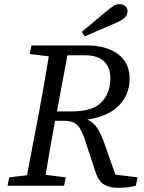

<svg xmlns="http://www.w3.org/2000/svg" viewBox="-20 -887 686 917"><path d="M386 -623H302L252 -355H323Q423 -355 465 -399Q507 -443 507 -513Q507 -566 476 -594.5Q445 -623 386 -623ZM122 -629 130 -670H395Q487 -670 543 -629Q599 -588 599 -511Q599 -438 550 -385Q501 -332 397 -316Q426 -303 444.5 -275.5Q463 -248 480 -198L531 -53L637 -40L629 0Q612 4 593.5 7Q575 10 545 10Q502 10 476.5 -6Q451 -22 438 -60L387 -215Q374 -255 361 -275Q348 -295 330.5 -302.5Q313 -310 285 -310H243Q219 -181 198 -52L294 -40L286 0H16L24 -40L109 -50L168 -360Q192 -489 213 -618ZM371 -735Q400 -759 428 -782.5Q456 -806 484 -830Q509 -850 521 -858.5Q533 -867 552 -867Q567 -867 578 -858Q589 -849 589 -833Q589 -820 580 -807.5Q571 -795 535 -778Q498 -762 460 -746Q422 -730 384 -713Z"/></svg>

Font: Source Serif Pro
Style: Italic
Weight: 400
Italic angle: -12°
Designer: Frank Grießhammer
Foundry: Adobe Systems Incorporated
Version: Version 3.001;hotconv 1.0.111;makeotfexe 2.5.65597